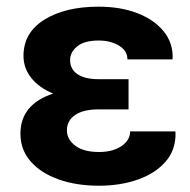

<svg xmlns="http://www.w3.org/2000/svg" viewBox="-20 -558 581 587"><path d="M282.7 9.8Q213.4 9.8 159.2 -9.5Q105 -28.8 73.7 -64.5Q42.5 -100.1 42.5 -149.4Q42.5 -238.8 142.6 -272Q99.6 -289.6 75.7 -319.6Q51.8 -349.6 51.8 -387.2Q51.8 -458 115.5 -497.8Q179.2 -537.6 281.7 -537.6Q348.1 -537.6 399.7 -517.8Q451.2 -498 480.2 -462.4Q509.3 -426.8 507.8 -379.4L506.8 -376.5H369.6Q369.6 -402.8 343.8 -418.5Q317.9 -434.1 281.7 -434.1Q237.8 -434.1 216.1 -416.3Q194.3 -398.4 194.3 -374Q194.3 -346.7 216.8 -331.3Q239.3 -315.9 281.7 -315.9H373V-223.6H281.7Q234.9 -223.6 209.7 -206.5Q184.6 -189.5 184.6 -159.2Q184.6 -131.8 210.2 -112.5Q235.8 -93.3 282.7 -93.3Q324.7 -93.3 351.3 -111.3Q377.9 -129.4 377.9 -156.2H515.6L516.6 -153.3Q518.1 -100.6 486.6 -64.2Q455.1 -27.8 401.4 -9Q347.7 9.8 282.7 9.8Z"/></svg>

Font: Roboto Slab
Style: Bold
Weight: 700
Designer: Google
Version: Version 2.000; ttfautohint (v1.8.1.43-b0c9)